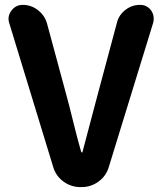

<svg xmlns="http://www.w3.org/2000/svg" viewBox="-20 -760 657 780"><path d="M305.7 0Q268.6 0 237.8 -22.5Q207 -44.9 196.3 -81.1L17.6 -666Q14.6 -674.8 14.6 -683.6Q14.6 -701.2 26.4 -716.8Q43.9 -740.2 72.3 -740.2Q106.4 -740.2 133.8 -719.2Q161.1 -698.2 170.9 -665L248 -379.9Q258.8 -341.8 277.8 -264.2Q296.9 -186.5 309.6 -143.6Q310.5 -140.6 313 -140.6Q315.4 -140.6 315.4 -143.6Q326.2 -182.6 346.2 -260.3Q366.2 -337.9 377.9 -379.9L455.1 -668Q462.9 -699.2 489.3 -719.7Q515.6 -740.2 548.8 -740.2Q577.1 -740.2 593.8 -717.8Q604.5 -702.1 604.5 -685.5Q604.5 -676.8 602.5 -668L421.9 -81.1Q411.1 -44.9 380.4 -22.5Q349.6 0 312.5 0Z"/></svg>

Font: Gen Jyuu GothicX Bold
Style: Bold
Weight: 700
Designer: Ryoko NISHIZUKA (kana &amp; ideographs); Paul D. Hunt (Latin, Greek &amp; Cyrillic); Wenlong ZHANG (bopomofo); Sandoll C
Version: Version 1.058.20140828